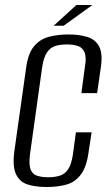

<svg xmlns="http://www.w3.org/2000/svg" viewBox="-20 -737 440 769"><path d="M167 12Q123 12 91 2Q59 -8 44 -39.5Q29 -71 38 -135L85 -468Q93 -524 116.5 -552Q140 -580 175.5 -589.5Q211 -599 254 -599Q298 -599 330 -589Q362 -579 377 -551Q392 -523 384 -468L369 -364H306L320 -469Q327 -508 318.5 -527.5Q310 -547 291.5 -553Q273 -559 248 -559Q222 -559 202 -553Q182 -547 168.5 -527.5Q155 -508 149 -469L100 -118Q95 -78 102.5 -58.5Q110 -39 129 -33Q148 -27 173 -27Q198 -27 218.5 -33Q239 -39 252.5 -58.5Q266 -78 272 -118L284 -207H347L336 -136Q328 -71 305 -39.5Q282 -8 247 2Q212 12 167 12ZM195 -634 286 -717H350L235 -634Z"/></svg>

Font: Alumni Sans
Style: Italic
Weight: 400
Italic angle: -8°
Version: Version 1.016